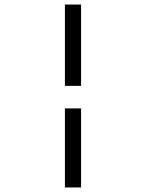

<svg xmlns="http://www.w3.org/2000/svg" viewBox="-20 -672 640 843"><path d="M265 -295V-652H336V-295ZM265 151V-196H336V151Z"/></svg>

Font: Inconsolata Expanded
Style: Regular
Weight: 400
Width: 7
Monospace: yes
Designer: Raph Levien, Cyreal, Brenton Simpson
Foundry: Raph Levien, Cyreal, Google
Version: Version 3.000; ttfautohint (v1.8.2.53-6de2)